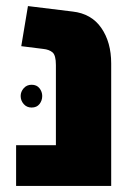

<svg xmlns="http://www.w3.org/2000/svg" viewBox="-20 -612 428 632"><path d="M33 0V-134H164V-398Q164 -430 153 -439.5Q142 -449 122 -451L50 -460L72 -592L219 -574Q281 -567 313.5 -520Q346 -473 346 -403V0ZM84 -333Q101 -333 110 -321.5Q119 -310 119 -296Q119 -281 110 -269.5Q101 -258 84 -258Q68 -258 58 -269.5Q48 -281 48 -296Q48 -310 58 -321.5Q68 -333 84 -333Z"/></svg>

Font: Assistant ExtraBold
Style: Regular
Weight: 800
Designer: Hebrew By Ben Nathan, Latin by Paul Hunt
Version: Version 3.000